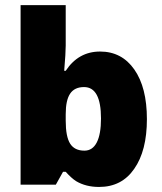

<svg xmlns="http://www.w3.org/2000/svg" viewBox="-20 -728 639 757"><path d="M378.2 -260.9Q378.2 -384.7 311.4 -384.7Q274 -384.7 256.6 -358.9Q239.1 -333.2 239.1 -277.6V-252.3Q239.1 -189.1 256.6 -161.5Q274 -134 312.9 -134Q344.8 -134 361.5 -166.3Q378.2 -198.7 378.2 -260.9ZM239.1 -448.9Q289.2 -524.8 374.6 -524.8Q460.1 -524.8 509.6 -454Q559.2 -383.2 559.2 -258.3Q559.2 -133.5 509.1 -62.2Q460.1 9.1 370.6 9.1Q318.5 9.1 280.1 -13.7Q261.9 -25.3 239.1 -50.6H228.5L200.2 0H61.2V-707.8H239.1V-548Q239.1 -519.7 233.1 -448.9Z"/></svg>

Font: Khula ExtraBold
Style: Regular
Weight: 800
Designer: Erin McLaughlin, Steve Matteson
Version: Version 1.002;PS 1.0;hotconv 1.0.72;makeotf.lib2.5.5900; ttf